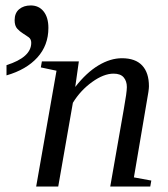

<svg xmlns="http://www.w3.org/2000/svg" viewBox="-20 -685 617 705"><path d="M445.8 -365.2Q445.8 -387.2 434.1 -400.9Q422.4 -414.6 397 -414.6Q360.8 -414.6 318.1 -383.8Q275.4 -353 247.6 -307.6L193.8 0H112.8L187.5 -425.3L129.9 -437.5L133.8 -459.5H269.5L256.3 -365.7Q297.4 -418.5 341.3 -444.8Q385.3 -471.2 427.7 -471.2Q477.1 -471.2 502 -444.6Q526.9 -418 526.9 -368.2Q526.9 -361.3 524.9 -347.2Q522.9 -333 471.7 -33.7L535.6 -22L531.7 0H384.8L434.6 -284.2Q445.8 -346.2 445.8 -365.2ZM157.7 -582.5Q157.7 -518.6 117.2 -473.9Q76.7 -429.2 3.9 -408.2V-445.8Q94.7 -474.6 94.7 -527.8Q94.7 -541.5 85.2 -548.3Q75.7 -555.2 64.2 -562.3Q52.7 -569.3 43.2 -579.8Q33.7 -590.3 33.7 -610.8Q33.7 -637.2 50.3 -651.1Q66.9 -665 92.8 -665Q122.6 -665 140.1 -643.1Q157.7 -621.1 157.7 -582.5Z"/></svg>

Font: Tinos
Style: Italic
Weight: 400
Italic angle: -16.333°
Designer: Steve Matteson
Foundry: Monotype Imaging Inc.
Version: Version 1.32